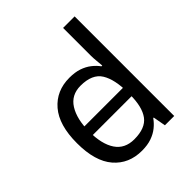

<svg xmlns="http://www.w3.org/2000/svg" viewBox="-210 -893 1036 1036"><g transform="rotate(-45 307.5 -375.0)"><path d="M104 -238V-303H480V-238ZM275 10Q175 10 115 -59.5Q55 -129 55 -267Q55 -405 115.5 -475.5Q176 -546 276 -546Q318 -546 349 -535.5Q380 -525 403 -507Q426 -489 442 -467H448Q447 -480 444.5 -505.5Q442 -531 442 -546V-760H530V0H459L446 -72H442Q426 -49 403 -30.5Q380 -12 348.5 -1Q317 10 275 10ZM289 -63Q374 -63 408.5 -109.5Q443 -156 443 -250V-266Q443 -366 410 -419.5Q377 -473 288 -473Q217 -473 181.5 -416.5Q146 -360 146 -265Q146 -169 181.5 -116Q217 -63 289 -63Z"/></g></svg>

Font: utamil25
Style: Book
Weight: 400
Designer: Jelle Bosma - Monotype Design Team
Foundry: Monotype Imaging Inc.
Version: Version 2.003